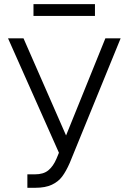

<svg xmlns="http://www.w3.org/2000/svg" viewBox="-20 -891 617 921"><path d="M111.3 -54.7H147.5Q188.5 -54.7 211.9 -74Q235.4 -93.3 251 -129.9L262.7 -158.2L18.6 -707H92.8L296.9 -241.2L485.4 -707H558.6L314.5 -109.4Q296.9 -69.3 278.3 -44.4Q259.8 -19.5 228.8 -4.9Q197.8 9.8 149.4 9.8H111.3ZM435.5 -814.5H140.6V-871.1H435.5Z"/></svg>

Font: Pretendard Light
Style: Regular
Weight: 300
Designer: Base glyphs from Inter by Rasmus Andersson; Hangeul glyphs from Noto Sans CJK(Source Han Sans) by Jang Soo-young and Kan
Foundry: Kil Hyung-jin
Version: Version 1.309